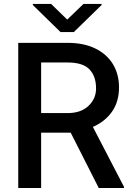

<svg xmlns="http://www.w3.org/2000/svg" viewBox="-20 -942 679 962"><path d="M474.8 0 334.2 -277.3H186.1V0H71.4V-727.3H318.5Q399.9 -727.3 457.6 -699Q515.3 -670.8 545.8 -620.6Q576.3 -570.3 576.3 -503.9Q576.3 -432.5 541.2 -382.5Q506 -332.4 445.3 -306.1L601.2 -6V0ZM186.1 -628.9V-375.4H318.5Q385.3 -375.4 423.3 -411.4Q461.3 -447.4 461.3 -498.6Q461.3 -559.7 428.4 -594.3Q395.6 -628.9 318.5 -628.9ZM236.2 -922.2 316.8 -843.8 398.1 -922.2H489V-916.9L349.8 -781.2H283.4L144.5 -916.9V-922.2Z"/></svg>

Font: Interface Medium
Style: Regular
Weight: 500
Designer: Rasmus Andersson
Foundry: rsms
Version: Version 1.8